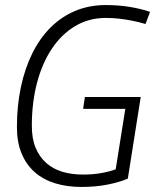

<svg xmlns="http://www.w3.org/2000/svg" viewBox="-20 -730 618 760"><path d="M302 10Q245 10 198 -4.5Q151 -19 117.5 -48.5Q84 -78 65.5 -122.5Q47 -167 47 -227Q47 -311 62.5 -384.5Q78 -458 107.5 -518Q137 -578 180 -621Q223 -664 278 -687Q333 -710 399 -710Q447 -710 491.5 -703Q536 -696 574 -683L556 -635Q529 -643 503.5 -648Q478 -653 452.5 -656Q427 -659 398 -659Q332 -659 278 -627Q224 -595 185.5 -537.5Q147 -480 126.5 -402Q106 -324 106 -232Q106 -181 121 -145Q136 -109 163 -85Q190 -61 227 -50Q264 -39 309 -39Q348 -39 381.5 -45Q415 -51 438 -60L476 -299H309L316 -346H537L486 -23Q454 -9 406.5 0.5Q359 10 302 10Z"/></svg>

Font: Georama Light
Style: Italic
Weight: 300
Italic angle: -9°
Designer: Jean-Baptiste Levee
Foundry: Production Type
Version: Version 1.001